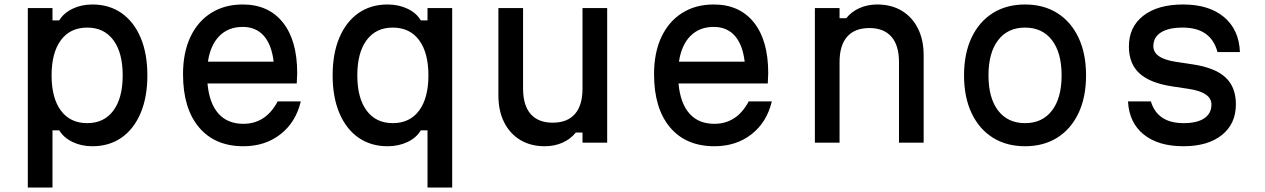

<svg xmlns="http://www.w3.org/2000/svg" viewBox="-20 -636 5640 856"><path d="M104 200V-600H214V-545H244Q264 -578 303.5 -597Q343 -616 392 -616Q467 -616 522 -577.5Q577 -539 607 -468Q637 -397 637 -300Q637 -203 607 -132Q577 -61 522 -22.5Q467 16 392 16Q343 16 303.5 -3Q264 -22 244 -55H214V200ZM369 -87Q444 -87 485.5 -143Q527 -199 527 -300Q527 -401 485.5 -457Q444 -513 369 -513Q293 -513 251.5 -457Q210 -401 210 -300Q210 -199 251.5 -143Q293 -87 369 -87Z M1321 -184Q1299 -91 1230.5 -37.5Q1162 16 1065 16Q938 16 867 -68.5Q796 -153 796 -305Q796 -401 828.5 -470.5Q861 -540 921 -578Q981 -616 1062 -616Q1177 -616 1241 -536Q1305 -456 1305 -310Q1305 -299 1304 -287Q1303 -275 1303 -264H905Q913 -176 953.5 -130Q994 -84 1065 -84Q1165 -84 1218 -184ZM1062 -516Q998 -516 958 -475.5Q918 -435 907 -361H1200Q1191 -437 1156 -476.5Q1121 -516 1062 -516Z M1886 200V-55H1856Q1837 -22 1797 -3Q1757 16 1708 16Q1633 16 1578 -22.5Q1523 -61 1493 -132Q1463 -203 1463 -300Q1463 -397 1493 -468Q1523 -539 1578 -577.5Q1633 -616 1708 -616Q1757 -616 1797 -597Q1837 -578 1856 -545H1886V-600H1996V200ZM1731 -87Q1807 -87 1848.5 -143Q1890 -199 1890 -300Q1890 -401 1848.5 -457Q1807 -513 1731 -513Q1656 -513 1614.5 -457Q1573 -401 1573 -300Q1573 -199 1614.5 -143Q1656 -87 1731 -87Z M2687 -600V0H2577V-45H2547Q2524 -16 2488 0Q2452 16 2409 16Q2346 16 2299.5 -12Q2253 -40 2227.5 -91Q2202 -142 2202 -211V-600H2312V-241Q2312 -166 2346 -127.5Q2380 -89 2444 -89Q2509 -89 2543 -127.5Q2577 -166 2577 -241V-600Z M3421 -184Q3399 -91 3330.5 -37.5Q3262 16 3165 16Q3038 16 2967 -68.5Q2896 -153 2896 -305Q2896 -401 2928.5 -470.5Q2961 -540 3021 -578Q3081 -616 3162 -616Q3277 -616 3341 -536Q3405 -456 3405 -310Q3405 -299 3404 -287Q3403 -275 3403 -264H3005Q3013 -176 3053.5 -130Q3094 -84 3165 -84Q3265 -84 3318 -184ZM3162 -516Q3098 -516 3058 -475.5Q3018 -435 3007 -361H3300Q3291 -437 3256 -476.5Q3221 -516 3162 -516Z M3613 0V-600H3723V-555H3753Q3776 -584 3812 -600Q3848 -616 3891 -616Q3954 -616 4000.5 -588Q4047 -560 4072.5 -509Q4098 -458 4098 -389V0H3988V-359Q3988 -434 3954 -472.5Q3920 -511 3856 -511Q3791 -511 3757 -472.5Q3723 -434 3723 -359V0Z M4550 16Q4467 16 4406 -22.5Q4345 -61 4311.5 -132Q4278 -203 4278 -300Q4278 -397 4311.5 -468Q4345 -539 4406 -577.5Q4467 -616 4550 -616Q4633 -616 4694 -577.5Q4755 -539 4788.5 -468Q4822 -397 4822 -300Q4822 -203 4788.5 -132Q4755 -61 4694 -22.5Q4633 16 4550 16ZM4550 -87Q4627 -87 4670 -143Q4713 -199 4713 -300Q4713 -401 4670 -457Q4627 -513 4550 -513Q4473 -513 4430 -457Q4387 -401 4387 -300Q4387 -199 4430 -143Q4473 -87 4550 -87Z M5111 -184Q5140 -87 5257 -87Q5317 -87 5349 -108.5Q5381 -130 5381 -170Q5381 -225 5278 -240L5205 -251Q5107 -266 5060 -309Q5013 -352 5013 -429Q5013 -516 5077.5 -566Q5142 -616 5255 -616Q5370 -616 5437 -560Q5504 -504 5508 -404H5408Q5379 -513 5253 -513Q5190 -513 5156 -491.5Q5122 -470 5122 -430Q5122 -375 5225 -360L5298 -349Q5397 -334 5443.5 -291Q5490 -248 5490 -171Q5490 -84 5427.5 -34Q5365 16 5256 16Q5144 16 5079 -36.5Q5014 -89 5009 -184Z"/></svg>

Font: Martian Mono
Style: Regular
Weight: 400
Monospace: yes
Designer: Roman Shamin
Foundry: Evil Martians
Version: Version 1.000; ttfautohint (v1.8.4.7-5d5b)